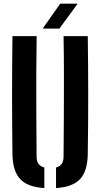

<svg xmlns="http://www.w3.org/2000/svg" viewBox="-20 -992 533 1021"><path d="M46.2 -172.4Q44.2 -328.8 44.2 -486.4Q44.2 -643.9 46.2 -800H174.9Q173.2 -695.9 172.9 -587.4Q172.5 -479 173.2 -370.6Q173.9 -262.1 174.7 -157.9Q174.7 -134.7 184.7 -120.9Q194.8 -107.1 215.8 -101.2V8.1Q126.4 2.5 87 -40Q47.6 -82.5 46.2 -172.4ZM277.9 8.1V-101.2Q298.5 -107.1 308.2 -121.1Q318 -135.1 318 -157.9Q318.9 -262.1 319.5 -370.6Q320.2 -479 320 -587.4Q319.9 -695.9 318 -800H446.7Q449 -643.9 449.1 -486.4Q449.2 -328.8 446.7 -172.4Q445.4 -82.5 406.1 -40Q366.7 2.5 277.9 8.1ZM207 -840 300 -972.4H392.8L295.9 -840Z"/></svg>

Font: Big Shoulders Stencil Text SC Thin
Style: Regular
Weight: 100
Designer: Patric King
Foundry: XO Type Co
Version: Version 2.001